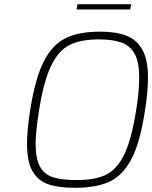

<svg xmlns="http://www.w3.org/2000/svg" viewBox="-20 -890 726 916"><path d="M109 -203Q109 -274 125 -371Q149 -520 190 -599Q231 -678 294 -708.5Q357 -739 458 -739Q533 -739 582.5 -720Q632 -701 659 -653Q686 -605 686 -521Q686 -449 670 -352Q647 -205 605 -127.5Q563 -50 499.5 -22Q436 6 337 6Q259 6 210 -11Q161 -28 135 -73.5Q109 -119 109 -203ZM629 -361Q644 -448 644 -522Q644 -595 622 -634Q600 -673 558.5 -687.5Q517 -702 451 -702Q365 -702 312 -675.5Q259 -649 223.5 -575.5Q188 -502 166 -362Q150 -260 150 -204Q150 -133 170.5 -95.5Q191 -58 232.5 -44.5Q274 -31 346 -31Q434 -31 486 -56.5Q538 -82 572.5 -152.5Q607 -223 629 -361ZM350 -870H606L601 -845H345Z"/></svg>

Font: Exo ExtraLight
Style: Italic
Weight: 275
Italic angle: -9°
Designer: Natanael Gama
Foundry: Natanael Gama
Version: Version 1.500; ttfautohint (v1.6)